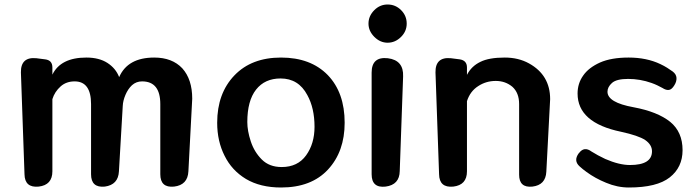

<svg xmlns="http://www.w3.org/2000/svg" viewBox="-20 -823 3094 854"><path d="M693 -360Q693 -461 612 -461Q586 -461 567 -444Q549 -427 538 -401Q527 -375 526 -352L509 -61Q506 -1 446 7Q385 13 385 -48V-360Q385 -461 312 -461Q275 -461 250 -439Q223 -415 213 -382V-61Q213 0 152 7Q90 13 89 -48L73 -501Q72 -571 142 -564L181 -559Q213 -555 213 -523V-491Q250 -567 364 -567Q421 -567 458 -543Q495 -519 510 -480Q548 -567 666 -567Q746 -567 791 -519Q835 -470 835 -384L818 -61Q815 0 754 7Q693 13 693 -48Z M1230 11Q1138 11 1074 -27Q1011 -65 979 -130Q946 -195 946 -277Q946 -408 1023 -488Q1099 -567 1230 -567Q1362 -567 1438 -489Q1513 -411 1513 -277Q1513 -149 1439 -69Q1365 11 1230 11ZM1233 -80Q1304 -80 1341.5 -132Q1379 -184 1379 -259Q1379 -342 1347 -400Q1308 -474 1228 -474Q1158 -474 1119 -424.5Q1080 -375 1080 -280Q1080 -241 1095.5 -194Q1111 -147 1144.5 -113.5Q1178 -80 1233 -80Z M1633 -500Q1633 -572 1705 -564Q1776 -555 1773 -483L1758 -62Q1757 -1 1695 7Q1633 14 1633 -48ZM1704 -633Q1671 -633 1645 -659Q1619 -685 1619 -718Q1619 -752 1645 -778Q1670 -803 1704 -803Q1739 -803 1764 -778Q1789 -753 1789 -718Q1789 -684 1764 -659Q1738 -633 1704 -633Z M2289 -360Q2289 -410 2259 -437Q2228 -463 2185 -463Q2142 -463 2107 -440Q2071 -417 2057 -373V-61Q2057 0 1996 7Q1934 13 1933 -48L1917 -501Q1916 -571 1986 -564L2025 -559Q2057 -554 2057 -523V-490Q2077 -529 2117 -548Q2155 -567 2225 -567Q2286 -567 2333 -541Q2427 -489 2427 -382L2410 -59Q2407 0 2348 7Q2289 13 2289 -46Z M2777 11Q2726 11 2676 -10Q2627 -30 2589 -58Q2580 -64 2572.5 -70.5Q2565 -77 2558 -83Q2530 -108 2554 -141L2556 -143Q2579 -173 2611 -149Q2638 -132 2672 -116Q2734 -89 2782 -89Q2880 -89 2880 -150Q2880 -179 2850 -200Q2820 -220 2742 -237Q2549 -277 2549 -407Q2549 -452 2574 -487Q2598 -522 2649 -545Q2699 -567 2776 -567Q2856 -567 2917 -538Q2934 -530 2947.5 -521.5Q2961 -513 2972 -505Q2988 -493 2989 -476.5Q2990 -460 2979 -443Q2968 -425 2955.5 -423Q2943 -421 2926 -432Q2915 -438 2903.5 -443.5Q2892 -449 2878 -454Q2827 -472 2774 -472Q2722 -472 2702 -454Q2682 -436 2682 -415Q2682 -367 2798 -346Q2905 -326 2961 -281Q3016 -236 3016 -155Q3016 -79 2959 -34Q2902 11 2777 11Z"/></svg>

Font: s+UCsàWOS
Style: Regular
Weight: 400
Designer: FontworksQlS√∏0¬ü¬ôs√†OS¬àe[W\~√Ñ: ZERO[P0e√∂QI¬ä0¬ÉFSW0¬ò¬ëQ√°0R¬ûO0Little White Dog0YHv}N_0^_qMagmeta0v
Version: Version 1.000; 20230222